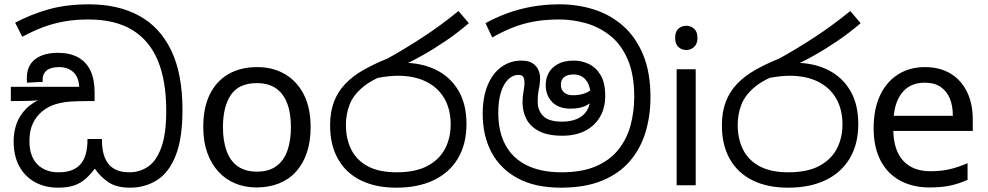

<svg xmlns="http://www.w3.org/2000/svg" viewBox="-20 -856 4565 887"><path d="M580 11Q518 11 480.5 -14.5Q443 -40 418 -77Q398 -50 375.5 -30Q353 -10 323 0.5Q293 11 248 11Q189 11 142.5 -14Q96 -39 69.5 -87Q43 -135 43 -204Q43 -246 56.5 -284.5Q70 -323 101.5 -354.5Q133 -386 185 -406L187 -397Q153 -391 116 -390Q79 -389 50 -389H30V-455H346Q343 -502 317.5 -524Q292 -546 254 -546Q215 -546 196 -531Q177 -516 177 -489Q177 -487 177 -484Q177 -481 178 -478L105 -474Q104 -479 104 -485.5Q104 -492 104 -496Q104 -553 142.5 -582.5Q181 -612 248 -612Q302 -612 340 -591.5Q378 -571 397.5 -530.5Q417 -490 417 -430V-389H382Q347 -389 310 -387Q273 -385 238 -375Q203 -365 173 -340Q147 -318 131.5 -285Q116 -252 116 -204Q116 -134 152.5 -97Q189 -60 250 -60Q288 -60 313.5 -70.5Q339 -81 354.5 -100.5Q370 -120 377 -147.5Q384 -175 384 -208V-214H451V-208Q451 -176 457.5 -149Q464 -122 478.5 -102Q493 -82 517.5 -71Q542 -60 578 -60Q626 -60 664.5 -86.5Q703 -113 725.5 -175.5Q748 -238 748 -345Q748 -483 709 -576.5Q670 -670 590.5 -718Q511 -766 389 -766Q325 -766 272 -756Q219 -746 173 -728Q127 -710 83 -686L50 -751Q121 -789 203.5 -812.5Q286 -836 392 -836Q525 -836 621.5 -784Q718 -732 770.5 -624Q823 -516 823 -348Q823 -216 791.5 -137Q760 -58 705 -23.5Q650 11 580 11Z M1415 -269Q1415 -202 1397.5 -150.5Q1380 -99 1347.5 -63Q1315 -27 1268.5 -8.5Q1222 10 1165 10Q1112 10 1067 -8.5Q1022 -27 989 -63Q956 -99 937.5 -150.5Q919 -202 919 -269Q919 -358 949 -419.5Q979 -481 1035 -513.5Q1091 -546 1168 -546Q1241 -546 1296.5 -513.5Q1352 -481 1383.5 -419.5Q1415 -358 1415 -269ZM1010 -269Q1010 -206 1026.5 -159.5Q1043 -113 1078 -88Q1113 -63 1167 -63Q1221 -63 1256 -88Q1291 -113 1307.5 -159.5Q1324 -206 1324 -269Q1324 -333 1307 -378Q1290 -423 1255.5 -447.5Q1221 -472 1166 -472Q1084 -472 1047 -418Q1010 -364 1010 -269Z M1811 11Q1715 11 1646.5 -23Q1578 -57 1541.5 -121.5Q1505 -186 1505 -277Q1505 -339 1523 -386Q1541 -433 1575.5 -469Q1610 -505 1659.5 -533Q1709 -561 1771 -586Q1847 -628 1931.5 -683Q2016 -738 2098 -805L2146 -749Q2095 -705 2039 -667Q1983 -629 1929.5 -599Q1876 -569 1831 -550L1789 -521Q1704 -493 1658 -455Q1612 -417 1595 -372.5Q1578 -328 1578 -279Q1578 -215 1602.5 -165.5Q1627 -116 1679 -88Q1731 -60 1812 -60Q1899 -60 1954 -89Q2009 -118 2035.5 -168Q2062 -218 2062 -281Q2062 -352 2032 -402.5Q2002 -453 1947.5 -479.5Q1893 -506 1818 -506Q1798 -506 1774.5 -503.5Q1751 -501 1727.5 -496.5Q1704 -492 1683 -485L1758 -555Q1775 -562 1795 -564Q1815 -566 1842 -566Q1927 -566 1993 -534Q2059 -502 2097 -439Q2135 -376 2135 -283Q2135 -190 2095.5 -124Q2056 -58 1983.5 -23.5Q1911 11 1811 11Z M2571 11Q2452 11 2371.5 -32.5Q2291 -76 2250.5 -152.5Q2210 -229 2210 -329Q2210 -409 2233.5 -464Q2257 -519 2297.5 -547.5Q2338 -576 2389 -576Q2423 -576 2441.5 -563Q2460 -550 2467.5 -532Q2475 -514 2475 -498Q2475 -470 2469.5 -445Q2464 -420 2464 -385Q2464 -346 2489.5 -320Q2515 -294 2577 -294Q2616 -294 2645.5 -306.5Q2675 -319 2691.5 -345.5Q2708 -372 2708 -414Q2708 -460 2687 -486Q2666 -512 2630 -512Q2602 -512 2586.5 -500Q2571 -488 2571 -464Q2571 -442 2586 -429Q2601 -416 2627 -416Q2659 -416 2682 -425Q2705 -434 2732 -455L2745 -410Q2721 -388 2692.5 -371Q2664 -354 2616 -354Q2561 -354 2531 -384.5Q2501 -415 2501 -464Q2501 -493 2514.5 -518.5Q2528 -544 2557 -560Q2586 -576 2632 -576Q2667 -576 2700 -560.5Q2733 -545 2754.5 -509.5Q2776 -474 2776 -413Q2776 -357 2751.5 -315.5Q2727 -274 2683 -251.5Q2639 -229 2578 -229Q2510 -229 2469.5 -250.5Q2429 -272 2411.5 -307Q2394 -342 2394 -382Q2394 -411 2398.5 -433.5Q2403 -456 2403 -475Q2403 -489 2398 -499.5Q2393 -510 2375 -510Q2349 -510 2327.5 -489Q2306 -468 2294 -429Q2282 -390 2282 -335Q2282 -246 2316 -184.5Q2350 -123 2415.5 -91.5Q2481 -60 2573 -60Q2669 -60 2733.5 -88Q2798 -116 2837 -165Q2876 -214 2893 -277Q2910 -340 2910 -409Q2910 -513 2879.5 -582.5Q2849 -652 2798 -692Q2747 -732 2686 -749Q2625 -766 2565 -766Q2497 -766 2444 -756Q2391 -746 2345.5 -727.5Q2300 -709 2254 -683L2223 -749Q2270 -775 2323 -794.5Q2376 -814 2436.5 -825Q2497 -836 2565 -836Q2649 -836 2724.5 -812Q2800 -788 2858.5 -736.5Q2917 -685 2951 -603.5Q2985 -522 2985 -407Q2985 -319 2961.5 -243Q2938 -167 2888.5 -110Q2839 -53 2760.5 -21Q2682 11 2571 11Z M3194 -536V0H3106V-536ZM3151 -737Q3171 -737 3186.5 -723.5Q3202 -710 3202 -681Q3202 -653 3186.5 -639Q3171 -625 3151 -625Q3129 -625 3114 -639Q3099 -653 3099 -681Q3099 -710 3114 -723.5Q3129 -737 3151 -737Z M3621 11Q3525 11 3456.5 -23Q3388 -57 3351.5 -121.5Q3315 -186 3315 -277Q3315 -339 3333 -386Q3351 -433 3385.5 -469Q3420 -505 3469.5 -533Q3519 -561 3581 -586Q3657 -628 3741.5 -683Q3826 -738 3908 -805L3956 -749Q3905 -705 3849 -667Q3793 -629 3739.5 -599Q3686 -569 3641 -550L3599 -521Q3514 -493 3468 -455Q3422 -417 3405 -372.5Q3388 -328 3388 -279Q3388 -215 3412.5 -165.5Q3437 -116 3489 -88Q3541 -60 3622 -60Q3709 -60 3764 -89Q3819 -118 3845.5 -168Q3872 -218 3872 -281Q3872 -352 3842 -402.5Q3812 -453 3757.5 -479.5Q3703 -506 3628 -506Q3608 -506 3584.5 -503.5Q3561 -501 3537.5 -496.5Q3514 -492 3493 -485L3568 -555Q3585 -562 3605 -564Q3625 -566 3652 -566Q3737 -566 3803 -534Q3869 -502 3907 -439Q3945 -376 3945 -283Q3945 -190 3905.5 -124Q3866 -58 3793.5 -23.5Q3721 11 3621 11Z M4253 -546Q4322 -546 4371.5 -516Q4421 -486 4447.5 -431.5Q4474 -377 4474 -304V-251H4107Q4109 -160 4153.5 -112.5Q4198 -65 4278 -65Q4329 -65 4368.5 -74.5Q4408 -84 4450 -102V-25Q4409 -7 4369 1.5Q4329 10 4274 10Q4198 10 4139.5 -21Q4081 -52 4048.5 -113.5Q4016 -175 4016 -264Q4016 -352 4045.5 -415Q4075 -478 4128.5 -512Q4182 -546 4253 -546ZM4252 -474Q4189 -474 4152.5 -433.5Q4116 -393 4109 -321H4382Q4382 -367 4368 -401Q4354 -435 4325.5 -454.5Q4297 -474 4252 -474Z"/></svg>

Font: lsinhala25
Style: Book
Weight: 400
Designer: Jelle Bosma - Monotype Design Team
Foundry: Monotype Imaging Inc.
Version: Version 2.003